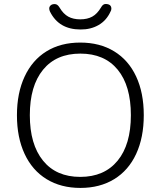

<svg xmlns="http://www.w3.org/2000/svg" viewBox="-20 -924 797 952"><path d="M563 -127Q628.9 -207 628.9 -353Q628.9 -499 563.5 -578.6Q498 -658.2 378.4 -658.2Q258.8 -658.2 193.4 -578.1Q127.9 -498 127.9 -353Q127.9 -208 193.4 -127.4Q258.8 -46.9 377.9 -46.9Q497.1 -46.9 563 -127ZM102.1 -160.6Q64 -242.2 64 -352.5Q64 -462.9 102.1 -544.4Q140.1 -626 210.4 -669.4Q280.8 -712.9 377.9 -712.9Q475.1 -712.9 546.1 -669.4Q617.2 -626 655 -544.9Q692.9 -463.9 692.9 -353Q692.9 -242.2 655 -160.6Q617.2 -79.1 546.1 -35.6Q475.1 7.8 378.7 7.8Q282.2 7.8 211.2 -35.6Q140.1 -79.1 102.1 -160.6ZM274.9 -887.2Q293.9 -855 318.4 -841.6Q342.8 -828.1 377.9 -828.1Q413.1 -828.1 437.5 -841.6Q461.9 -855 481 -887.2Q490.2 -904.3 503.9 -904.3Q532.2 -903.8 532.2 -880.9Q532.2 -873 527.8 -866.2Q507.8 -822.3 468.8 -799.8Q429.7 -777.3 378.9 -777.8Q272 -777.8 228 -866.2Q224.1 -874 224.1 -882.3Q224.1 -890.6 231 -897.2Q237.8 -903.8 251.5 -903.8Q265.1 -903.8 274.9 -887.2Z"/></svg>

Font: Nunito-Light
Style: Regular
Weight: 300
Designer: Vernon Adams
Foundry: newtypography
Version: Version 3.000